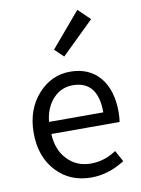

<svg xmlns="http://www.w3.org/2000/svg" viewBox="-96 -937 746 1014"><g transform="rotate(-10 277.0 -429.5)"><path d="M127 -62Q51 -141 51 -271Q51 -398 126 -480Q197 -557 296 -557Q398 -557 456 -488Q512 -420 512 -302Q512 -276 508 -250H142Q146 -163 196 -112Q245 -60 322 -60Q394 -60 458 -103L491 -43Q404 13 311 13Q199 13 127 -62ZM432 -315Q432 -484 297 -484Q237 -484 194 -440Q149 -393 141 -315ZM233 -686 391 -872 454 -811 280 -641Z"/></g></svg>

Font: KaiGen Gothic CN Regular
Style: Regular
Weight: 400
Designer: Ryoko NISHIZUKA  (kana & ideographs); Paul D. Hunt (Latin, Greek & Cyrillic); Wenlong ZHANG  (bopomofo); Sandoll Communi
Foundry: Adobe Systems Incorporated
Version: Version 1.002.20150501